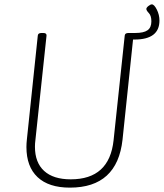

<svg xmlns="http://www.w3.org/2000/svg" viewBox="-20 -853 750 879"><path d="M300 6Q203 6 152 -42Q101 -90 101 -180Q101 -188 101.5 -196.5Q102 -205 103 -214L153 -690Q154 -702 170 -702H178Q194 -702 193 -690L142 -211Q140 -196 140 -181Q140 -109 182 -70.5Q224 -32 304 -32Q481 -32 500 -211L551 -690Q552 -702 568 -702H576Q592 -702 591 -690L541 -214Q517 6 300 6ZM571 -672 574 -702H599Q638 -702 655.5 -714.5Q673 -727 673 -755Q673 -781 661.5 -793Q650 -805 650 -812Q650 -818 659.5 -825.5Q669 -833 675 -833Q686 -833 698 -809Q710 -785 710 -759Q710 -672 596 -672Z"/></svg>

Font: Asap Semi Condensed Semi Condensed Thin
Style: Italic
Weight: 100
Width: 4
Italic angle: -6°
Designer: Pablo Cosgaya
Foundry: Omnibus-Type
Version: Version 3.001; ttfautohint (v1.8.4.7-5d5b)